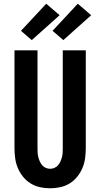

<svg xmlns="http://www.w3.org/2000/svg" viewBox="-20 -1006 540 1034"><path d="M250 8Q222 8 195 2Q168 -4 144.5 -18.5Q121 -33 103.5 -55Q86 -77 75.5 -102.5Q65 -128 61.5 -155.5Q58 -183 58 -210V-735H182V-210Q182 -198 182.5 -185.5Q183 -173 186 -161Q189 -149 194 -137.5Q199 -126 207 -116.5Q215 -107 226.5 -102Q238 -97 250 -97Q262 -97 273.5 -102Q285 -107 293 -116.5Q301 -126 306 -137.5Q311 -149 314 -161Q317 -173 317.5 -185.5Q318 -198 318 -210V-735H442V-210Q442 -183 438.5 -155.5Q435 -128 424.5 -102.5Q414 -77 396.5 -55Q379 -33 355.5 -18.5Q332 -4 305 2Q278 8 250 8ZM321 -790 263 -840 399 -986 471 -924ZM151 -790 93 -840 229 -986 301 -924Z"/></svg>

Font: Iosevka SS04 Extrabold
Style: Regular
Weight: 800
Monospace: yes
Designer: Belleve Invis
Foundry: Belleve Invis
Version: Version 19.0.0; ttfautohint (v1.8.4)